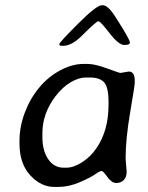

<svg xmlns="http://www.w3.org/2000/svg" viewBox="-20 -739 572 741"><path d="M143.6 -224.6V-209.5Q143.6 -158.2 165.8 -125Q188 -91.8 226.1 -91.8H235.8Q264.2 -91.8 296.9 -112.8Q329.6 -133.8 352.5 -167.5Q398.9 -234.9 398.9 -335V-344.7Q398.9 -402.8 381.8 -421.4Q364.7 -439.9 326.2 -439.9H311Q284.2 -439.9 252.9 -421.6Q221.7 -403.3 194.3 -367.7Q143.6 -301.3 143.6 -224.6ZM373 -718.8H376.5Q396.5 -718.8 423.8 -676.3Q481 -587.4 481 -576.2V-573.7Q481 -565.4 459.5 -565.4Q438 -565.4 402.6 -611.3Q367.2 -657.2 359.6 -657.2Q352.1 -657.2 295.4 -600.6Q256.8 -562 222.2 -562L218.8 -562.5H215.8Q209 -562.5 209 -568.8Q209 -575.2 280.8 -647Q352.5 -718.8 373 -718.8ZM464.8 -127.4 468.8 -76.2Q468.8 -54.7 457.3 -43.7Q445.8 -32.7 428.5 -32.7Q411.1 -32.7 394.5 -55.9Q377.9 -79.1 372.6 -79.1Q364.7 -79.1 347.7 -66.7Q330.6 -54.2 288.1 -35.9Q245.6 -17.6 206.5 -17.6H189Q138.2 -17.6 96.7 -62.5Q55.2 -107.4 55.2 -185.5V-195.3Q55.2 -249 75.4 -303.5Q95.7 -357.9 130.9 -400.4Q166 -442.9 212.4 -467.5Q258.8 -492.2 300.8 -492.2H318.8Q346.2 -492.2 393.3 -474.9Q440.4 -457.5 444.8 -457.5L477.1 -462.9Q500 -462.9 500 -428.2V-420.4Q500 -408.2 482.4 -305.7Q464.8 -203.1 464.8 -127.4Z"/></svg>

Font: Averia Sans Libre
Style: Italic
Weight: 400
Italic angle: -7.90001°
Version: Version 1.002